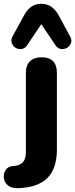

<svg xmlns="http://www.w3.org/2000/svg" viewBox="-76 -801 395 1009"><path d="M17 188Q-19 188 -36.5 171.5Q-54 155 -56 132.5Q-58 110 -46 92Q-34 74 -10 72Q27 70 43.5 52.5Q60 35 60 0V-418Q60 -458 81.5 -479Q103 -500 142 -500Q223 -500 223 -418V-15Q223 85 172.5 135Q122 185 17 188ZM292 -610Q303 -591 297 -574.5Q291 -558 276 -549.5Q261 -541 244 -543.5Q227 -546 215 -564L141 -674L67 -564Q55 -546 38 -543.5Q21 -541 6.5 -549.5Q-8 -558 -14 -574.5Q-20 -591 -10 -610L52 -723Q67 -751 89 -766Q111 -781 141 -781Q171 -781 193 -766Q215 -751 231 -723Z"/></svg>

Font: Chiron GoRound TC EB
Style: Regular
Weight: 700
Designer: Ryoko NISHIZUKA 西塚涼子 (kana, bopomofo & ideographs); Paul D. Hunt (Latin, Greek & Cyrillic); Sandoll Communications 산돌커뮤니
Foundry: Adobe
Version: Version 1.000;hotconv 1.1.1;makeotfexe 2.6.0